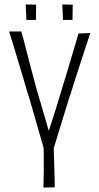

<svg xmlns="http://www.w3.org/2000/svg" viewBox="-20 -846 448 866"><path d="M176 0Q177 -21 177.5 -78.5Q178 -136 176 -228L221 -223Q222 -189 223 -154.5Q224 -120 225 -89Q226 -58 226.5 -35Q227 -12 227 -1ZM21 -704H76Q87 -666 98 -622.5Q109 -579 121 -533.5Q133 -488 145 -444Q156 -406 166.5 -370.5Q177 -335 185.5 -306Q194 -277 200 -256Q207 -277 216 -305Q225 -333 235.5 -366.5Q246 -400 257 -438Q267 -469 276.5 -501Q286 -533 296 -566.5Q306 -600 315.5 -632Q325 -664 334 -695L387 -697Q379 -671 368.5 -639.5Q358 -608 347 -574.5Q336 -541 324.5 -505.5Q313 -470 302 -434Q289 -396 278 -359Q267 -322 256 -287Q245 -252 235.5 -220.5Q226 -189 218 -163L182 -161Q173 -191 164 -223.5Q155 -256 144.5 -291Q134 -326 124 -362.5Q114 -399 102 -435Q92 -471 81 -506.5Q70 -542 60 -576.5Q50 -611 40 -643.5Q30 -676 21 -704ZM96 -826 143 -825 142 -756H99ZM261 -826 308 -825 307 -756H264Z"/></svg>

Font: Truculenta ExtraLight
Style: Regular
Weight: 250
Version: Version 1.002